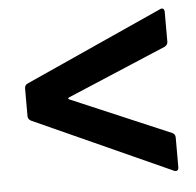

<svg xmlns="http://www.w3.org/2000/svg" viewBox="-42 -553 574 561"><g transform="rotate(-5 245.5 -272.5)"><path d="M446 -36 43 -218Q34 -223 34 -232V-313Q34 -323 43 -327L446 -509Q450 -511 452 -511Q460 -511 460 -500V-413Q460 -404 451 -399L160 -276Q154 -273 160 -270L451 -146Q460 -142 460 -132V-45Q460 -38 456 -35.5Q452 -33 446 -36Z"/></g></svg>

Font: Barlow SemiBold
Style: Regular
Weight: 600
Designer: Jeremy Tribby
Foundry: Tribby Type
Version: Version 1.422